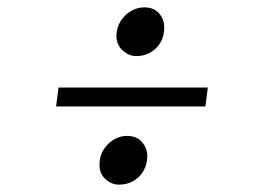

<svg xmlns="http://www.w3.org/2000/svg" viewBox="-20 -553 709 522"><path d="M139 -315H545L538.5 -263.5H132.5ZM250.5 -106Q250.5 -127.5 261 -145Q271.5 -162.5 288.5 -173Q305.5 -183.5 325 -183.5Q351.5 -183.5 366 -166.8Q380.5 -150 380.5 -128Q380 -105.5 369.8 -88Q359.5 -70.5 342.5 -60.8Q325.5 -51 303.5 -51Q283 -51 266.5 -66.2Q250 -81.5 250.5 -106ZM350.5 -400.5Q330 -400.5 313.2 -416Q296.5 -431.5 296.5 -456Q297 -477.5 307.5 -494.8Q318 -512 335.2 -522.5Q352.5 -533 372.5 -533Q398.5 -533 412.8 -516.2Q427 -499.5 426.5 -477.5Q426.5 -455 416.5 -437.8Q406.5 -420.5 389.2 -410.5Q372 -400.5 350.5 -400.5Z"/></svg>

Font: Merriweather 120pt
Style: Bold Italic
Weight: 700
Italic angle: -7.8°
Version: Version 2.101